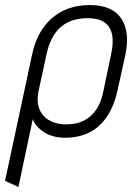

<svg xmlns="http://www.w3.org/2000/svg" viewBox="-25 -528 524 761"><path d="M441 -171 472 -311Q491 -403 455 -455.5Q419 -508 330 -508Q242 -508 182 -457Q122 -406 102 -311L-5 189L48 213L105 -56Q110 -41 122 -27.5Q134 -14 150.5 -3.5Q167 7 188 12.5Q209 18 232 18Q288 18 330 -3.5Q372 -25 400 -67.5Q428 -110 441 -171ZM415 -311 384 -163Q375 -120 355.5 -92Q336 -64 306.5 -49.5Q277 -35 238 -35Q210 -35 186.5 -43.5Q163 -52 147.5 -69Q132 -86 126.5 -111Q121 -136 128 -168L159 -311Q169 -360 190.5 -392Q212 -424 245 -440Q278 -456 322 -456Q364 -456 388 -440Q412 -424 419 -392Q426 -360 415 -311Z"/></svg>

Font: Advent Pro
Style: Italic
Weight: 400
Italic angle: -12°
Designer: VivaRado, Andreas Kalpakidis
Foundry: VivaRado, Andreas Kalpakidis
Version: Version 3.000